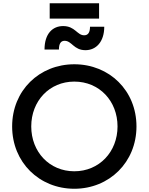

<svg xmlns="http://www.w3.org/2000/svg" viewBox="-20 -1154 918 1186"><path d="M439 12C655 12 823 -152 823 -373C823 -594 656 -757 439 -757C223 -757 55 -595 55 -373C55 -151 223 12 439 12ZM173 -373C173 -530 285 -650 439 -650C594 -650 706 -530 706 -373C706 -216 593 -96 439 -96C285 -96 173 -216 173 -373ZM255 -848H344C344 -886 357 -902 379 -902C424 -902 435 -844 508 -844C574 -844 624 -896 624 -989H536C536 -955 525 -936 500 -936C456 -936 444 -993 370 -993C305 -993 255 -946 255 -848ZM287 -1039H592V-1134H287Z"/></svg>

Font: Mluvka SemiBold
Style: Regular
Weight: 600
Designer: Modified by Jiří Krblich, Original typeface by Gumpita Rahayu
Foundry: Gumpita Rahayu & Jiří Krblich
Version: Version 2.000;Glyphs 3.1.1 (3134)